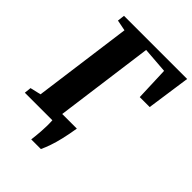

<svg xmlns="http://www.w3.org/2000/svg" viewBox="-259 -859 1146 1146"><g transform="rotate(45 313.5 -286.5)"><path d="M224 170Q226 154 228 134.8Q230 115.5 231.5 94Q233 72.5 233.5 49Q234 25.5 232.5 0L200.5 -68H371Q361.5 -9.5 351 34.5Q340.5 78.5 329 111.5Q317.5 144.5 305.5 170ZM0 0 4.5 -43.5 73 -59.5 157 -684 88.5 -697.5 94 -743H627L587.5 -466.5H503.5L495.5 -680L331.5 -692.5L246.5 -59.5L359 -43.5L354.5 0Z"/></g></svg>

Font: Merriweather 48pt Black
Style: Italic
Weight: 900
Italic angle: -7.8°
Version: Version 2.101